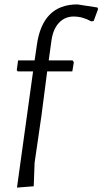

<svg xmlns="http://www.w3.org/2000/svg" viewBox="-20 -724 465 871"><path d="M309 -450 315 -442 308 -400H194L168 -199L137 14L133 121L57 127L101 -190L130 -400H61L56 -405L62 -450H137L147 -518Q172 -704 331 -704L422 -690L425 -683L405 -629L394 -627Q355 -649 314 -649Q274 -649 247 -620Q220 -591 213 -537L201 -450Z"/></svg>

Font: Alegreya Sans
Style: Italic
Weight: 400
Italic angle: -7°
Designer: Juan Pablo del Peral
Foundry: Huerta Tipografica
Version: Version 2.007